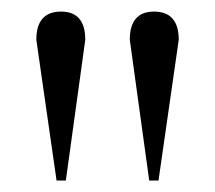

<svg xmlns="http://www.w3.org/2000/svg" viewBox="-20 -734 373 333"><path d="M290 -665 254.9 -420.9H238.8L205.1 -665Q205.1 -713.9 247.1 -713.9Q290 -713.9 290 -665ZM127.9 -665 94.2 -420.9H78.1L43 -665Q43 -713.9 85.9 -713.9Q127.9 -713.9 127.9 -665Z"/></svg>

Font: Eeyek
Style: Regular
Weight: 400
Designer: Pravabati Chingangbam and Tabish
Foundry: SIL International
Version: Version 2.000